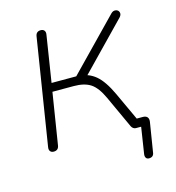

<svg xmlns="http://www.w3.org/2000/svg" viewBox="-96 -573 723 789"><g transform="rotate(-15 265.5 -178.0)"><path d="M427 110 447 -19 449 0H422Q416 0 411 -3.5Q406 -7 403 -13L340 -150Q318 -198 291.5 -215.5Q265 -233 220 -233H129L94 -14Q91 6 71 6Q61 6 56 -0.5Q51 -7 53 -18L125 -470Q128 -490 148 -490Q158 -490 163 -483.5Q168 -477 166 -466L135 -269H240L447 -482Q456 -491 467 -489Q478 -487 481 -477Q484 -467 475 -457L280 -256L253 -268Q292 -266 322 -241Q352 -216 380 -156L443 -20L426 -37H461Q474 -37 480 -30Q486 -23 484 -10L464 114Q463 124 457.5 129Q452 134 442 134Q433 134 429 127.5Q425 121 427 110Z"/></g></svg>

Font: SN Pro Thin
Style: Italic
Weight: 200
Italic angle: -9°
Designer: Tobias Whetton
Foundry: Supernotes
Version: Version 1.003;Glyphs 3.3 (3324)